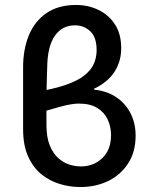

<svg xmlns="http://www.w3.org/2000/svg" viewBox="-20 -741 605 773"><path d="M303 12Q261 12 220 -0.5Q179 -13 146 -40Q113 -67 93 -111.5Q73 -156 73 -221V-470Q73 -543 96.5 -599.5Q120 -656 167.5 -688.5Q215 -721 286 -721Q335 -721 376.5 -701Q418 -681 443 -642.5Q468 -604 468 -547Q468 -494 441 -452Q414 -410 359 -384V-380Q410 -375 447.5 -350Q485 -325 505.5 -285Q526 -245 526 -195Q526 -129 495.5 -82.5Q465 -36 415 -12Q365 12 303 12ZM305 -71Q357 -71 392 -104.5Q427 -138 427 -197Q427 -231 413.5 -260Q400 -289 371.5 -306.5Q343 -324 297 -324Q284 -324 265 -321Q246 -318 216 -309.5Q186 -301 141 -288L127 -371Q197 -383 244 -399Q291 -415 318.5 -436.5Q346 -458 357.5 -483.5Q369 -509 369 -539Q369 -591 343.5 -615Q318 -639 282 -639Q230 -639 200.5 -596.5Q171 -554 170 -469Q169 -432 168 -401.5Q167 -371 167 -344Q167 -317 167 -291.5Q167 -266 167 -239Q167 -189 180 -156.5Q193 -124 214 -105Q235 -86 259 -78.5Q283 -71 305 -71Z"/></svg>

Font: Source Sans 3 Medium
Style: Regular
Weight: 500
Designer: Paul D. Hunt
Foundry: Adobe
Version: Version 3.052;hotconv 1.1.0;makeotfexe 2.6.0